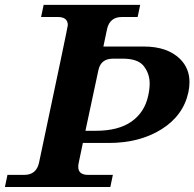

<svg xmlns="http://www.w3.org/2000/svg" viewBox="-50 -752 782 772"><path d="M334.5 -226.1Q426.3 -226.1 479 -263.4Q531.7 -300.8 545.9 -367.2Q551.8 -394 551.8 -416Q551.8 -455.1 528.6 -485.6Q505.4 -516.1 444.3 -516.1H404.3Q355.5 -516.1 345.7 -470.2L293.5 -226.1ZM393.6 0H-30.3L-20 -48.8H47.4Q96.2 -48.8 106.9 -97.7Q222.7 -644 222.7 -650.9Q222.7 -683.6 182.6 -683.6H115.2L125.5 -732.4H513.7L503.4 -683.6H439.9Q391.1 -683.6 380.4 -634.8L365.7 -564.9H528.8Q622.6 -564.9 673.8 -515.1Q711.9 -477.5 711.9 -421.9Q711.9 -402.8 707.5 -381.3Q687.5 -287.6 599.6 -232.4Q511.7 -177.2 387.2 -177.2H283.2L266.6 -97.7Q264.6 -88.9 264.6 -81.5Q264.6 -48.8 304.7 -48.8H403.8Z"/></svg>

Font: Munson
Style: Bold Italic
Weight: 700
Italic angle: -12°
Designer: Paul James MIller
Foundry: High-Logic / Made with FontCreator
Version: Version 2.10;May 5, 2019;FontCreator 11.5.0.2430 64-bit